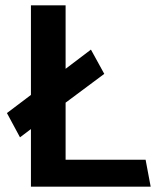

<svg xmlns="http://www.w3.org/2000/svg" viewBox="-20 -700 596 720"><path d="M545 0H96V-216L55 -185L6 -276L96 -344V-680H226V-442L321 -514L371 -423L226 -315V-101H526Z"/></svg>

Font: Palanquin Dark
Style: Regular
Weight: 400
Designer: Pria Ravichandran
Version: Version 1.000